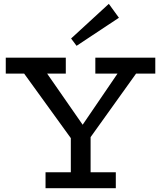

<svg xmlns="http://www.w3.org/2000/svg" viewBox="-20 -989 846 1009"><path d="M374.5 -232.3 86.8 -630H208.4L414.4 -333.5L615.8 -629H714.3L430.3 -232.3ZM219.3 0V-83.8H588.6V0ZM352.2 -36.3V-303H456.1V-36.3ZM10.3 -602.2V-686H325.8V-602.2ZM481 -602.2V-686H796.1V-602.2ZM382.4 -748.2 353.6 -786.7 551.9 -968.8 605 -895.7Z"/></svg>

Font: BioRhyme ExtraBold
Style: Regular
Weight: 800
Designer: Aoife Mooney
Foundry: Aoife Mooney Type
Version: Version 1.600;gftools[0.9.33]